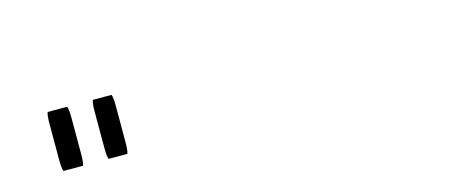

<svg xmlns="http://www.w3.org/2000/svg" viewBox="-26 -928 1052 445"><g transform="rotate(-15 500.0 -706.0)"><path d="M88.9 -777.3Q85.9 -770.5 85.9 -749V-664.1Q85.9 -642.6 88.9 -635.7H135.7Q138.7 -642.6 138.7 -664.1V-749Q138.7 -770.5 135.7 -777.3ZM197.3 -777.3Q194.3 -770.5 194.3 -749V-664.1Q194.3 -642.6 197.3 -635.7H242.2Q245.1 -642.6 245.1 -664.1V-749Q245.1 -770.5 242.2 -777.3Z"/></g></svg>

Font: YuPearl-Light
Style: Light
Weight: 300
Designer: Max Yao
Foundry: Max-Everyday
Version: Version 1.011; ttfautohint (v1.8.3)